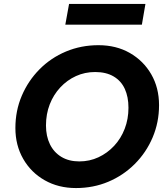

<svg xmlns="http://www.w3.org/2000/svg" viewBox="-20 -941 848 973"><path d="M365 12Q276 12 206.5 -27.5Q137 -67 97.5 -136Q58 -205 58 -292Q58 -380 90.5 -456Q123 -532 180.5 -590Q238 -648 314.5 -680Q391 -712 479 -712Q569 -712 638 -672.5Q707 -633 746.5 -564.5Q786 -496 786 -408Q786 -321 753.5 -244.5Q721 -168 663 -110Q605 -52 529 -20Q453 12 365 12ZM382 -123Q434 -123 479 -144Q524 -165 558.5 -202Q593 -239 612 -288.5Q631 -338 631 -395Q631 -450 612.5 -490.5Q594 -531 556 -553.5Q518 -576 462 -576Q410 -576 365 -555.5Q320 -535 285.5 -498Q251 -461 232 -412Q213 -363 213 -305Q213 -251 233 -210Q253 -169 291 -146Q329 -123 382 -123ZM311 -816 330 -921H717L699 -816Z"/></svg>

Font: DM Sans 24pt Black
Style: Italic
Weight: 900
Italic angle: -10°
Designer: Colophon Foundry, Jonny Pinhorn
Foundry: Colophon Foundry
Version: Version 4.004;gftools[0.9.30]